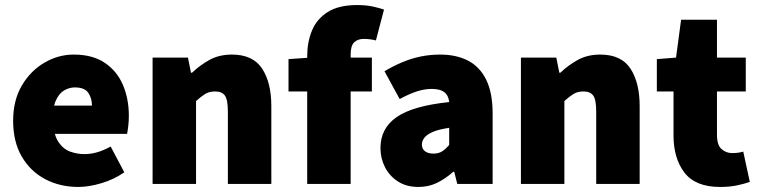

<svg xmlns="http://www.w3.org/2000/svg" viewBox="-20 -728 3006 760"><path d="M290 12Q217 12 158.5 -19Q100 -50 66 -108.5Q32 -167 32 -250Q32 -331 66.5 -389.5Q101 -448 156 -480Q211 -512 272 -512Q346 -512 394.5 -479.5Q443 -447 466.5 -392Q490 -337 490 -270Q490 -248 487.5 -227.5Q485 -207 483 -198H168L166 -310H344Q344 -339 329.5 -360.5Q315 -382 276 -382Q255 -382 234.5 -370.5Q214 -359 201 -330Q188 -301 190 -250Q192 -195 211 -166.5Q230 -138 257.5 -128Q285 -118 314 -118Q340 -118 365.5 -125.5Q391 -133 418 -148L472 -46Q432 -18 382 -3Q332 12 290 12Z M584 0V-500H724L736 -440H740Q770 -469 808.5 -490.5Q847 -512 898 -512Q981 -512 1017.5 -456.5Q1054 -401 1054 -308V0H882V-286Q882 -334 870 -350Q858 -366 832 -366Q808 -366 792 -356Q776 -346 756 -328V0Z M1196 0V-506Q1196 -560 1214.5 -606Q1233 -652 1276.5 -680Q1320 -708 1394 -708Q1429 -708 1456.5 -702Q1484 -696 1500 -690L1468 -568Q1444 -574 1420 -574Q1396 -574 1382 -560.5Q1368 -547 1368 -512V0ZM1122 -366V-494L1208 -500H1452V-366Z M1636 12Q1589 12 1555.5 -9.5Q1522 -31 1504 -66Q1486 -101 1486 -142Q1486 -220 1550 -264.5Q1614 -309 1758 -324Q1756 -342 1748 -353.5Q1740 -365 1725 -370.5Q1710 -376 1688 -376Q1661 -376 1631 -366.5Q1601 -357 1562 -336L1502 -446Q1537 -467 1573 -482Q1609 -497 1646 -504.5Q1683 -512 1722 -512Q1787 -512 1833.5 -487.5Q1880 -463 1905 -411.5Q1930 -360 1930 -278V0H1790L1778 -48H1774Q1744 -21 1710.5 -4.5Q1677 12 1636 12ZM1696 -120Q1717 -120 1731 -129.5Q1745 -139 1758 -154V-222Q1717 -216 1693.5 -206Q1670 -196 1660 -183Q1650 -170 1650 -156Q1650 -139 1662 -129.5Q1674 -120 1696 -120Z M2042 0V-500H2182L2194 -440H2198Q2228 -469 2266.5 -490.5Q2305 -512 2356 -512Q2439 -512 2475.5 -456.5Q2512 -401 2512 -308V0H2340V-286Q2340 -334 2328 -350Q2316 -366 2290 -366Q2266 -366 2250 -356Q2234 -346 2214 -328V0Z M2830 12Q2733 12 2689.5 -44.5Q2646 -101 2646 -192V-366H2580V-494L2656 -500L2676 -650H2818V-500H2932V-366H2818V-195Q2818 -154 2836 -138Q2854 -122 2878 -122Q2890 -122 2901.5 -123.5Q2913 -125 2922 -128L2948 -8Q2929 -1 2899 5.5Q2869 12 2830 12Z"/></svg>

Font: Source Sans 3 ExtraLight Black
Style: Regular
Weight: 900
Version: Version 3.052;hotconv 1.1.0;makeotfexe 2.6.0